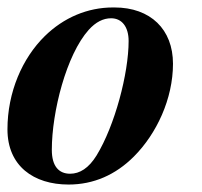

<svg xmlns="http://www.w3.org/2000/svg" viewBox="-23 -482 543 515"><path d="M280 -462C212 -462 148 -435 97 -385C37 -326 -3 -235 -3 -135C-3 -37 67 13 161 13C228 13 287 -13 336 -62C397 -123 441 -217 441 -311C441 -403 381 -462 284 -462ZM322 -372C322 -285 285 -145 236 -65C215 -31 191 -16 165 -16C135 -16 116 -36 116 -80C116 -182 155 -335 215 -402C234 -423 254 -433 275 -433C304 -433 322 -410 322 -372Z"/></svg>

Font: STIXGeneral
Style: Bold Italic
Weight: 700
Italic angle: -16.33°
Designer: MicroPress Inc., with final additions and corrections provided by Coen Hoffman, Elsevier (retired)
Version: Version 1.1.0